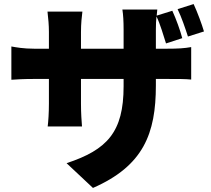

<svg xmlns="http://www.w3.org/2000/svg" viewBox="-20 -839 1040 946"><path d="M934 -819 855 -794C875 -753 892 -702 906 -659L985 -684C974 -721 953 -778 934 -819ZM748 -418V-450H802C859 -450 894 -450 922 -447V-607C887 -601 859 -599 801 -599H748V-693C748 -718 749 -739 751 -758C770 -719 784 -668 798 -625L878 -651C868 -689 848 -745 829 -786L752 -762C753 -773 754 -783 755 -792H583C587 -767 589 -734 589 -693V-599H379V-681C379 -724 383 -758 386 -782H214C218 -747 221 -715 221 -682V-599H149C95 -599 59 -606 36 -610V-446C65 -448 95 -450 149 -450H221V-329C221 -280 218 -241 215 -216H384C382 -241 379 -280 379 -329V-450H589V-414C589 -188 508 -101 308 -35L438 87C687 -22 748 -181 748 -418Z"/></svg>

Font: Source Han Sans HK Heavy
Style: Regular
Weight: 900
Designer: Ryoko NISHIZUKA 西塚涼子 (kana, bopomofo & ideographs); Paul D. Hunt (Latin, Greek & Cyrillic); Sandoll Communications 산돌커뮤니
Foundry: Adobe
Version: Version 2.000;hotconv 1.0.107;makeotfexe 2.5.65593